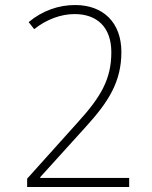

<svg xmlns="http://www.w3.org/2000/svg" viewBox="-20 -744 603 764"><path d="M88 0H494V-36H140V-39L322 -240C412 -339 463 -419 463 -537C463 -654 391 -724 279 -724C214 -724 149 -702 94 -656L116 -628C164 -666 221 -688 277 -688C367 -688 423 -635 423 -536C423 -428 380 -357 291 -259L88 -33Z"/></svg>

Font: Noto Sans Mono SemiCondensed ExtraLight
Style: Regular
Weight: 200
Width: 4
Designer: Monotype Design Team
Foundry: Monotype Imaging Inc.
Version: Version 2.014